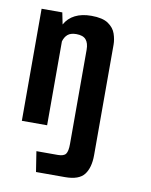

<svg xmlns="http://www.w3.org/2000/svg" viewBox="-78 -536 625 793"><g transform="rotate(10 234.5 -139.5)"><path d="M33.4 -470H120.2L130.1 -421Q145.1 -448.6 173.3 -462.8Q201.4 -477 241.2 -477Q288.5 -477 312.2 -460.8Q335.9 -444.6 343.9 -421Q351.9 -397.3 351.9 -375.3V0H245.9V-335.2Q245.9 -363.4 233.6 -377.6Q221.3 -391.8 193.2 -391.8Q169.7 -391.8 157.2 -381.3Q144.8 -370.8 139.4 -351.7V0H33.4ZM127.7 198.1 114.4 113H204.2Q229.3 113 237.6 101.5Q245.9 89.9 245.9 59.6V-212.8H351.9V87.7Q351.9 140.6 329.7 169.4Q307.4 198.1 249.6 198.1Z"/></g></svg>

Font: Smooch Sans Thin
Style: Regular
Weight: 100
Designer: Robert E. Leuschke
Foundry: Robert E. Leuschke
Version: Version 1.010